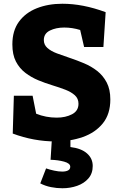

<svg xmlns="http://www.w3.org/2000/svg" viewBox="-20 -741 642 1025"><path d="M214 -527Q214 -502 233 -485Q252 -468 284 -456Q316 -444 353.5 -431.5Q391 -419 429 -403Q467 -387 498.5 -362.5Q530 -338 549.5 -301Q569 -264 569 -210Q569 -132 529 -82.5Q489 -33 422 -9.5Q355 14 275 14Q219 14 161.5 3.5Q104 -7 48 -28L54 -230H154L173 -134Q225 -113 283 -113Q330 -113 364.5 -131Q399 -149 399 -187Q399 -215 379.5 -232.5Q360 -250 329 -262Q298 -274 260 -285.5Q222 -297 184.5 -312.5Q147 -328 115.5 -352Q84 -376 65 -412.5Q46 -449 46 -504Q46 -577 81 -625Q116 -673 176.5 -697Q237 -721 313 -721Q423 -721 544 -676L532 -490H429L408 -581Q366 -594 323 -594Q279 -594 246.5 -578Q214 -562 214 -527ZM313 264Q283 264 252.5 258Q222 252 195 238L226 158Q246 165 269.5 170Q293 175 312 175Q331 175 343 169Q355 163 355 149Q355 131 322.5 122Q290 113 250 112L257 0H356V44Q414 51 444.5 78Q475 105 475 145Q475 185 452 211.5Q429 238 392 251Q355 264 313 264Z"/></svg>

Font: Bitter ExtraBold
Style: Regular
Weight: 800
Designer: Sol Matas, and Bitter project Authors
Foundry: Sol Matas
Version: Version 2.001